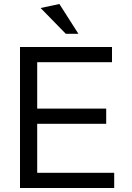

<svg xmlns="http://www.w3.org/2000/svg" viewBox="-20 -940 658 960"><path d="M166 -321H511V-397H166V-629H540V-705H80V0H551V-76H166ZM309 -771H372L277 -920L183 -900Z"/></svg>

Font: Geom Light
Style: Regular
Weight: 300
Version: Version 1.102